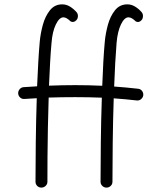

<svg xmlns="http://www.w3.org/2000/svg" viewBox="-20 -833 736 882"><path d="M326.2 -441.9Q388.2 -441.9 449.7 -439Q451.7 -495.6 454.6 -547.4Q457.5 -599.1 461.4 -641.6Q464.8 -679.2 475.6 -718.8Q486.3 -758.3 508.1 -785.6Q529.8 -813 564.9 -813Q583.5 -813 600.1 -803Q616.7 -793 630.4 -777.3Q637.2 -769.5 636.7 -758.3Q636.2 -747.1 630.4 -740.7Q618.2 -727.1 604 -734.4Q585 -753.4 570.3 -753.4Q551.3 -753.4 535.6 -720.7Q520 -688 515.6 -636.7Q512.2 -595.2 509.3 -543.7Q506.3 -492.2 504.4 -435.5Q559.6 -431.6 614.3 -425.3Q625.5 -424.3 632.3 -415.5Q639.2 -406.7 638.2 -395.5Q636.7 -384.8 627.9 -377.4Q619.1 -370.1 607.9 -371.6Q556.6 -377.4 502.4 -381.3Q499 -278.8 497.8 -176.3Q496.6 -73.7 496.6 2Q496.6 13.2 488.5 21Q480.5 28.8 469.2 28.8Q458 28.8 450 21Q441.9 13.2 441.9 2Q441.9 -74.2 443.1 -177.5Q444.3 -280.8 447.8 -384.3Q388.7 -386.7 326.2 -386.7Q263.2 -386.7 203.6 -384.8Q201.2 -315.9 200 -246.1Q198.7 -176.3 198.2 -112.5Q197.8 -48.8 197.8 2Q197.8 13.2 189.5 21Q181.2 28.8 169.9 28.8Q158.7 28.8 150.9 21Q143.1 13.2 143.1 2Q143.1 -74.2 144.3 -176.5Q145.5 -278.8 148.9 -381.8Q120.1 -380.4 92.3 -378.4Q81.1 -377.4 72.8 -384.8Q64.5 -392.1 63.5 -403.3Q63 -414.6 70.1 -423.1Q77.1 -431.6 88.4 -432.6Q120.1 -435.1 150.4 -436.5Q152.8 -494.1 155.8 -546.4Q158.7 -598.6 162.6 -641.6Q166 -679.2 176.8 -718.8Q187.5 -758.3 209.2 -785.6Q231 -813 265.6 -813Q284.7 -813 301 -803Q317.4 -793 331.5 -777.3Q338.4 -769.5 337.9 -758.3Q337.4 -747.1 331.1 -740.7Q319.3 -727.5 304.7 -734.4Q285.6 -753.4 271.5 -753.4Q252.4 -753.4 236.6 -720.7Q220.7 -688 216.8 -636.7Q212.9 -595.7 210.2 -545.2Q207.5 -494.6 205.1 -439.5Q267.6 -441.9 326.2 -441.9Z"/></svg>

Font: Mikhak Light
Style: Regular
Weight: 300
Designer: Amin Abedi
Version: Version 3.3